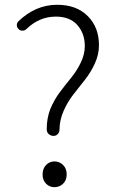

<svg xmlns="http://www.w3.org/2000/svg" viewBox="-20 -775 490 808"><path d="M230.5 -229.5Q230.5 -218.8 223.1 -210.9Q215.8 -203.1 205.1 -203.1Q194.3 -203.1 185.5 -210.4Q176.8 -217.8 176.8 -229.5Q176.8 -232.4 176.8 -235.4Q176.8 -276.4 191.4 -315.4Q208 -355.5 231.9 -387.2Q255.9 -418.9 279.8 -448.2Q303.7 -477.5 320.3 -512.2Q336.9 -546.9 336.9 -581.1Q336.9 -633.8 305.7 -669.4Q274.4 -705.1 214.8 -705.1Q145.5 -705.1 91.8 -653.3Q85 -646.5 75.2 -646Q65.4 -645.5 58.6 -652.3Q50.8 -659.2 50.8 -668.9Q50.8 -678.7 57.6 -685.5Q129.9 -754.9 220.7 -754.9Q301.8 -754.9 349.1 -707.5Q396.5 -660.2 396.5 -585Q396.5 -545.9 379.4 -508.3Q362.3 -470.7 337.9 -439.9Q313.5 -409.2 289.1 -377.9Q264.6 -346.7 247.6 -308.1Q230.5 -269.5 230.5 -229.5ZM209 12.7Q188.5 12.7 173.8 -2Q159.2 -16.6 159.2 -41Q159.2 -65.4 173.8 -80.6Q188.5 -95.7 209 -95.7Q230.5 -95.7 245.6 -80.6Q260.7 -65.4 260.7 -41Q260.7 -16.6 245.6 -2Q230.5 12.7 209 12.7Z"/></svg>

Font: Gen Jyuu Gothic P Light
Style: Regular
Weight: 200
Designer: [Source Han Sans]
Ryoko NISHIZUKA  (kana & ideographs); Paul D. Hunt (Latin, Greek & Cyrillic); Wenlong ZHANG  (bopomofo
Version: Version 1.002.20150607